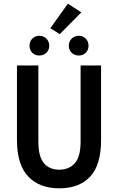

<svg xmlns="http://www.w3.org/2000/svg" viewBox="-20 -1009 640 1041"><path d="M301 12Q194 12 133 -52Q72 -116 72 -250V-654H188V-241Q188 -160 218 -124.5Q248 -89 301 -89Q355 -89 386 -124.5Q417 -160 417 -241V-654H528V-250Q528 -115 469 -51.5Q410 12 301 12ZM193 -708Q170 -708 155 -723Q140 -738 140 -761Q140 -784 155 -799.5Q170 -815 193 -815Q216 -815 231.5 -799.5Q247 -784 247 -761Q247 -738 231.5 -723Q216 -708 193 -708ZM407 -708Q384 -708 368.5 -723Q353 -738 353 -761Q353 -784 368.5 -799.5Q384 -815 407 -815Q430 -815 445 -799.5Q460 -784 460 -761Q460 -738 445 -723Q430 -708 407 -708ZM304 -824 253 -856 348 -989 421 -942Z"/></svg>

Font: Source Code Pro Semibold
Style: Regular
Weight: 600
Monospace: yes
Designer: Paul D. Hunt, Teo Tuominen
Foundry: Adobe Systems Incorporated
Version: Version 2.030;PS 1.000;hotconv 16.6.51;makeotf.lib2.5.65220